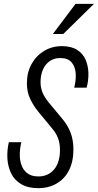

<svg xmlns="http://www.w3.org/2000/svg" viewBox="-20 -970 509 999"><path d="M179 9Q125 9 90 -12Q55 -33 38 -68Q21 -103 18.5 -145Q16 -187 26 -230H91Q84 -202 83 -171Q82 -140 91 -113Q100 -86 121.5 -69Q143 -52 180 -52Q230 -52 261 -88Q292 -124 292 -190Q292 -223 282.5 -249.5Q273 -276 251 -302L179 -389Q154 -420 137 -455.5Q120 -491 120 -537Q120 -593 144 -636.5Q168 -680 209.5 -705Q251 -730 302 -730Q350 -730 380.5 -711Q411 -692 425 -660Q439 -628 440 -590Q441 -552 431 -514H366Q376 -551 374 -586.5Q372 -622 353 -645Q334 -668 293 -668Q261 -668 238 -651.5Q215 -635 203 -607Q191 -579 191 -543Q191 -513 201.5 -488Q212 -463 235 -435L304 -352Q333 -318 347.5 -279Q362 -240 362 -193Q362 -129 339 -84Q316 -39 274.5 -15Q233 9 179 9ZM309 -793H255L373 -950H469Z"/></svg>

Font: Instrument Sans Condensed
Style: Italic
Weight: 400
Width: 3
Italic angle: -13°
Designer: Rodrigo Fuenzalida
Foundry: fragTYPE
Version: Version 1.000;gftools[0.9.28]